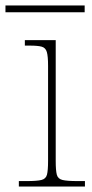

<svg xmlns="http://www.w3.org/2000/svg" viewBox="-38 -683 338 703"><path d="M31 0V-20H61Q97 -20 113.5 -24Q130 -28 134 -43.5Q138 -59 138 -94V-442Q138 -477 133.5 -492.5Q129 -508 115 -512Q101 -516 71 -516H53V-536H166V-94Q166 -59 170 -43.5Q174 -28 191 -24Q208 -20 245 -20H273V0ZM-18 -638V-663H272V-638Z"/></svg>

Font: Noto Serif Devanagari Thin
Style: Regular
Weight: 100
Designer: Universal Thirst, Indian Type Foundry and the Monotype Design Team
Foundry: Monotype Imaging Inc.
Version: Version 2.004; ttfautohint (v1.8.4.7-5d5b)